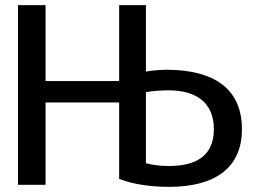

<svg xmlns="http://www.w3.org/2000/svg" viewBox="-20 -714 1009 746"><path d="M443 -19V-316H157V4H50V-694H157V-399H443V-694H547V-436C570 -440 602 -443 630 -443C812 -442 920 -369 920 -212C920 -61 815 12 636 12C567 12 495 2 443 -19ZM811 -212C811 -314 744 -363 635 -363C602 -363 569 -360 547 -356V-80C569 -74 597 -69 636 -69C733 -69 811 -102 811 -212Z"/></svg>

Font: Repo Medium
Style: Regular
Weight: 500
Designer: Stefan Peev
Foundry: Context Ltd
Version: Version 1.502